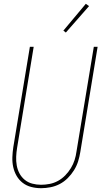

<svg xmlns="http://www.w3.org/2000/svg" viewBox="-20 -981 540 1009"><path d="M196 8Q169 8 144 1.5Q119 -5 99.5 -20Q80 -35 67.5 -56.5Q55 -78 49.5 -103Q44 -128 45 -155Q46 -182 50 -208L137 -735H157L70 -205Q66 -181 65 -157.5Q64 -134 68 -111.5Q72 -89 82.5 -69.5Q93 -50 110 -36Q127 -22 149.5 -16Q172 -10 196 -10Q218 -10 241 -14.5Q264 -19 285 -30.5Q306 -42 323 -59.5Q340 -77 352.5 -97.5Q365 -118 372 -140Q379 -162 382 -185L473 -735H493L402 -182Q398 -157 390.5 -133Q383 -109 369 -86.5Q355 -64 336 -45Q317 -26 294 -14Q271 -2 245.5 3Q220 8 196 8ZM326 -810 313 -820 431 -961 448 -949Z"/></svg>

Font: Iosevka Thin
Style: Italic
Weight: 100
Italic angle: -9°
Monospace: yes
Designer: Belleve Invis
Foundry: Belleve Invis
Version: Version 32.5.0; ttfautohint (v1.8.4)